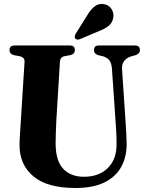

<svg xmlns="http://www.w3.org/2000/svg" viewBox="-20 -927 727 958"><path d="M557.5 -308.5 538.5 -584.5Q536.5 -611.5 525.8 -625.8Q515 -640 493 -646.5L471 -651.5Q449 -658 449 -677Q449 -700 472.5 -700H654.5Q678 -700 678 -677Q678 -658.5 655.5 -651.5L635.5 -646Q612.5 -639.5 599.8 -623Q587 -606.5 589 -581.5L607 -311.5Q609 -285 610.2 -259.5Q611.5 -234 612 -207Q612 -145.5 585.8 -96Q559.5 -46.5 503 -17.8Q446.5 11 356.5 11Q215.5 11 146.2 -47.5Q77 -106 77.5 -203.5Q77.5 -224 79.8 -259.8Q82 -295.5 84 -325L102.5 -619Q103.5 -641 78 -646.5L51 -651.5Q27.5 -657 27.5 -677Q27.5 -700 52 -700H329.5Q353.5 -700 353.5 -677Q353.5 -657.5 330.5 -652L301.5 -646.5Q280.5 -642 279 -619L261 -324Q259 -290 258.5 -261.5Q258 -233 257.5 -212.5Q257.5 -125 295.2 -85Q333 -45 398.5 -45Q473.5 -45 517.8 -88.5Q562 -132 561.5 -207.5Q561.5 -241 560.2 -264Q559 -287 557.5 -308.5ZM415.5 -851Q432.5 -880 452.5 -895.2Q472.5 -910.5 498 -906.5Q523.5 -902.5 536.2 -882.2Q549 -862 545.5 -841.5Q542 -814.5 523.2 -799Q504.5 -783.5 475.5 -772.5L378.5 -731.5Q372.5 -729 365.8 -729.5Q359 -730 355.5 -735Q351.5 -740.5 353 -746.5Q354.5 -752.5 358 -759Z"/></svg>

Font: Fraunces 144pt S050
Style: Bold
Weight: 700
Version: Version 1.000; ttfautohint (v1.8.3)